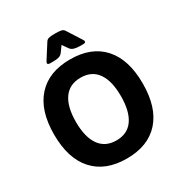

<svg xmlns="http://www.w3.org/2000/svg" viewBox="-204 -1045 1139 1202"><g transform="rotate(-30 365.5 -443.5)"><path d="M366 -708Q520 -708 603 -615.5Q686 -523 686 -350Q686 -177 603 -84.5Q520 8 366 8Q212 8 128.5 -84.5Q45 -177 45 -350Q45 -523 128.5 -615.5Q212 -708 366 -708ZM366 -576Q286 -576 244.5 -518Q203 -460 203 -350Q203 -240 244.5 -181.5Q286 -123 366 -123Q446 -123 487 -181.5Q528 -240 528 -350Q528 -460 487 -518Q446 -576 366 -576ZM372 -895Q394 -895 409.5 -892Q425 -889 433 -876L498 -774Q504 -765 504 -759Q504 -749 484 -749H462Q440 -749 422 -754Q404 -759 394 -773L366 -813L338 -774Q327 -758 310 -753.5Q293 -749 271 -749H249Q229 -749 229 -759Q229 -765 235 -774L300 -876Q308 -889 323.5 -892Q339 -895 361 -895Z"/></g></svg>

Font: Asap VF Beta
Style: Regular
Weight: 400
Designer: Pablo Cosgaya
Foundry: Pablo Cosgaya
Version: Version 1.007